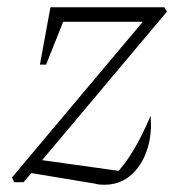

<svg xmlns="http://www.w3.org/2000/svg" viewBox="-20 -502 509 529"><path d="M19 0 13 -13 407 -482H433L440 -470L45 0ZM242 4 49 -28 80 -63 323 -29 297 -21Q324 -48 348 -88.5Q372 -129 395 -183Q395 -177 395.5 -171Q396 -165 396 -160Q396 -112 379.5 -74Q363 -36 334.5 -14.5Q306 7 268 7Q251 7 242 4ZM90 -324 119 -482H170L107 -324ZM136 -442 119 -482H433L391 -442Z"/></svg>

Font: Piazzolla Thin Thin
Style: Italic
Weight: 250
Italic angle: -11.3°
Version: Version 2.005